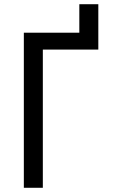

<svg xmlns="http://www.w3.org/2000/svg" viewBox="-20 -890 540 910"><path d="M93 0V-735H356V-870H446V-655H183V0Z"/></svg>

Font: Iosevka Fixed Medium
Style: Regular
Weight: 500
Monospace: yes
Designer: Belleve Invis
Foundry: Belleve Invis
Version: Version 32.3.0